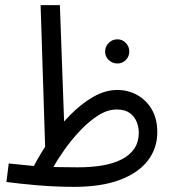

<svg xmlns="http://www.w3.org/2000/svg" viewBox="-20 -714 670 747"><path d="M268 13Q236 13 199.5 11.5Q163 10 127 7Q91 4 59.5 0.5Q28 -3 5 -6L14 -78Q46 -75 73.5 -72Q101 -69 130.5 -67Q160 -65 196.5 -64Q233 -63 282 -63Q336 -63 379.5 -70.5Q423 -78 454.5 -94.5Q486 -111 503 -136.5Q520 -162 520 -198Q520 -220 511.5 -240.5Q503 -261 484.5 -274.5Q466 -288 434 -288Q398 -288 361.5 -264.5Q325 -241 291.5 -205.5Q258 -170 230.5 -131Q203 -92 185 -60L109 -63Q137 -117 174 -170.5Q211 -224 254 -267.5Q297 -311 343.5 -337.5Q390 -364 436 -364Q479 -364 514.5 -344Q550 -324 571 -287.5Q592 -251 592 -200Q592 -137 555 -89Q518 -41 446 -14Q374 13 268 13ZM157 -99 138 -694H213L232 -169ZM437 -467Q417 -467 403 -480.5Q389 -494 389 -513Q389 -533 403 -547Q417 -561 437 -561Q456 -561 469.5 -547Q483 -533 483 -514Q483 -494 469.5 -480.5Q456 -467 437 -467Z"/></svg>

Font: Noto Sans Arabic ExtraCondensed
Style: Regular
Weight: 400
Width: 2
Designer: Monotype Design Team, Nadine Chahine, Nizar Qandah and Khaled Hosny
Foundry: Monotype Imaging Inc.
Version: Version 2.012